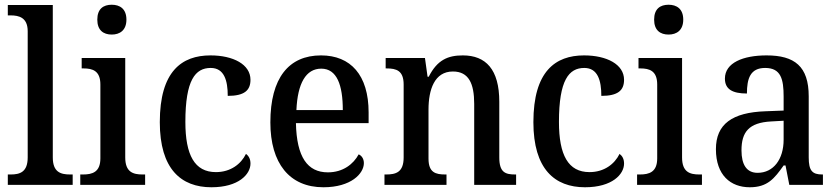

<svg xmlns="http://www.w3.org/2000/svg" viewBox="-20 -781 3532 811"><path d="M13 0H287V-44H276C236 -44 203 -54 203 -116V-760H13V-716H25C60 -716 97 -707 97 -649V-116C97 -54 64 -44 25 -44H13Z M452 -635C486 -635 514 -653 514 -698C514 -744 486 -761 452 -761C417 -761 391 -744 391 -698C391 -653 417 -635 452 -635ZM319 0H593V-44H582C542 -44 509 -54 509 -116V-536H325V-492H333C371 -492 404 -482 404 -424V-112C404 -54 370 -44 331 -44H319Z M873 10C988 10 1038 -45 1038 -90C1038 -109 1031 -122 1019 -131C998 -88 954 -54 892 -54C802 -54 763 -126 763 -266C763 -443 805 -494 870 -494C927 -494 942 -441 942 -376C1012 -376 1038 -399 1038 -444C1038 -509 965 -547 869 -547C748 -547 655 -480 655 -265C655 -67 745 10 873 10Z M1346 10C1463 10 1517 -48 1517 -92C1517 -111 1507 -124 1495 -129C1473 -88 1429 -53 1365 -53C1279 -53 1233 -117 1230 -261H1537V-306C1537 -464 1461 -547 1336 -547C1200 -547 1122 -452 1122 -264C1122 -91 1203 10 1346 10ZM1428 -316H1232C1237 -429 1272 -491 1337 -491C1403 -491 1428 -422 1428 -316Z M1604 0H1866V-44H1861C1820 -44 1790 -52 1790 -111V-318C1790 -402 1815 -479 1893 -479C1960 -479 1983 -428 1983 -342V0H2160V-44H2156C2114 -44 2089 -53 2089 -116V-351C2089 -488 2032 -547 1935 -547C1872 -547 1827 -528 1791 -457H1786L1775 -536H1609V-492H1613C1654 -492 1685 -483 1685 -424V-116C1685 -53 1652 -44 1611 -44H1604Z M2451 10C2566 10 2616 -45 2616 -90C2616 -109 2609 -122 2597 -131C2576 -88 2532 -54 2470 -54C2380 -54 2341 -126 2341 -266C2341 -443 2383 -494 2448 -494C2505 -494 2520 -441 2520 -376C2590 -376 2616 -399 2616 -444C2616 -509 2543 -547 2447 -547C2326 -547 2233 -480 2233 -265C2233 -67 2323 10 2451 10Z M2804 -635C2838 -635 2866 -653 2866 -698C2866 -744 2838 -761 2804 -761C2769 -761 2743 -744 2743 -698C2743 -653 2769 -635 2804 -635ZM2671 0H2945V-44H2934C2894 -44 2861 -54 2861 -116V-536H2677V-492H2685C2723 -492 2756 -482 2756 -424V-112C2756 -54 2722 -44 2683 -44H2671Z M3147 10C3222 10 3251 -27 3290 -82H3298L3314 0H3456V-44H3453C3411 -44 3396 -60 3396 -116V-374C3396 -501 3336 -547 3218 -547C3119 -547 3042 -516 3042 -449C3042 -404 3074 -386 3135 -386C3135 -449 3149 -494 3212 -494C3279 -494 3290 -446 3290 -373V-314L3213 -311C3073 -306 3004 -257 3004 -151C3004 -41 3066 10 3147 10ZM3180 -51C3134 -51 3112 -85 3112 -146C3112 -223 3143 -263 3237 -268L3290 -271V-191C3290 -108 3247 -51 3180 -51Z"/></svg>

Font: Noto Serif Armenian SemiCondensed Medium
Style: Regular
Weight: 500
Width: 4
Designer: Monotype Design Team
Foundry: Monotype Imaging Inc.
Version: Version 2.008